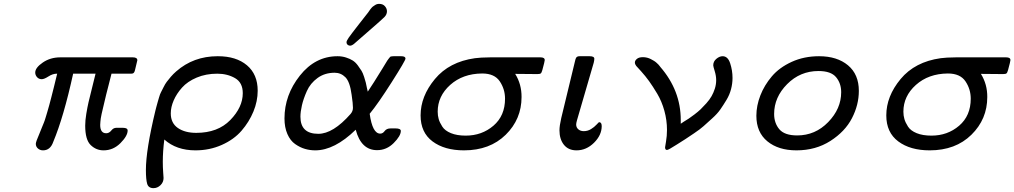

<svg xmlns="http://www.w3.org/2000/svg" viewBox="-20 -767 5214 987"><path d="M161.1 -394Q161.1 -418.9 200 -445.6Q238.8 -472.2 290 -472.2H663.1Q686 -472.2 686 -457Q686 -456.1 674.8 -410.2Q672.9 -403.3 672.4 -401.1Q671.9 -398.9 669.4 -395Q667 -391.1 663.1 -389.6Q659.2 -388.2 651.9 -388.2H553.2Q547.4 -363.3 538.6 -330.6Q529.8 -297.9 525.9 -281Q522 -264.2 516.6 -241.7Q511.2 -219.2 508.5 -207.5Q505.9 -195.8 502.4 -181.4Q499 -167 498 -158.4Q497.1 -149.9 496.1 -140.9Q495.1 -131.8 495.1 -125Q495.1 -82 525.9 -82Q541 -82 552 -95.9Q563 -109.9 577.1 -109.9H612.8Q635.7 -109.9 636.2 -96.2Q636.2 -68.4 599.1 -31.2Q562 5.9 512.2 5.9Q474.1 5.9 446 -21.5Q418 -48.8 418 -121.1Q418 -147.9 423.6 -181.9Q429.2 -215.8 435.1 -241.5Q440.9 -267.1 452.9 -314Q464.8 -360.8 471.2 -388.2H356Q307.1 -165 253.9 -38.1Q238.8 5.9 201.2 5.9Q186 5.9 175 -3.7Q164.1 -13.2 164.1 -27.8Q164.1 -37.6 183.1 -81.1Q189.9 -98.1 195.6 -112.1Q201.2 -126 205.6 -136.5Q210 -147 215.1 -164.6Q220.2 -182.1 223.1 -191.2Q226.1 -200.2 233.2 -226.6Q240.2 -252.9 243.7 -266.4Q247.1 -279.8 257.6 -321.3Q268.1 -362.8 273.9 -388.2H272Q251 -388.2 229 -374Q207 -359.9 194.8 -359.9Q179.7 -359.9 170.4 -370.4Q161.1 -380.9 161.1 -394Z M730 106.9Q730 3.9 778.8 -198.2Q778.8 -199.2 783.9 -218Q789.1 -236.8 790.5 -241.9Q792 -247.1 797.4 -265.6Q802.7 -284.2 807.4 -292.5Q812 -300.8 820.3 -317.9Q828.6 -335 837.2 -346.4Q845.7 -357.9 858.4 -372.6Q871.1 -387.2 885.7 -399.9Q974.6 -478 1098.6 -478H1100.1Q1194.3 -478 1249.5 -431.4Q1304.7 -384.8 1304.7 -300.8Q1304.7 -246.6 1282.7 -193.4Q1260.7 -140.1 1221.7 -95Q1182.6 -49.8 1120.1 -22Q1057.6 5.9 984.9 5.9Q886.7 5.9 824.7 -49.8Q816.9 11.2 816.9 64Q816.9 92.8 818.8 118.4Q820.8 144 820.8 147.9Q820.8 169.9 804.9 185.1Q789.1 200.2 769 200.2Q743.2 200.2 736.6 178Q730 155.8 730 106.9ZM857.9 -184.1Q857.9 -134.3 894.3 -109.1Q930.7 -84 988.8 -84Q1099.6 -84 1163.8 -149.9Q1228 -215.8 1228 -288.1Q1228 -342.3 1188.5 -365.2Q1148.9 -388.2 1096.7 -388.2Q1038.6 -388.2 991.2 -368.2Q943.8 -348.1 915.8 -316.7Q887.7 -285.2 872.8 -250.7Q857.9 -216.3 857.9 -184.1Z M1442.4 -158.2Q1442.4 -278.3 1521.5 -378.2Q1600.6 -478 1715.3 -478Q1738.3 -478 1758.8 -471.4Q1779.3 -464.8 1793.5 -455.8Q1807.6 -446.8 1819.6 -430.4Q1831.5 -414.1 1838.4 -403.1Q1845.2 -392.1 1851.8 -371.6Q1858.4 -351.1 1860.4 -342.5Q1862.3 -334 1866.2 -314.9L1870.6 -295.9Q1887.7 -320.8 1902.6 -345Q1917.5 -369.1 1927.5 -385Q1937.5 -400.9 1946.5 -415.5Q1955.6 -430.2 1960.9 -439.2Q1966.3 -448.2 1970.9 -455.6Q1975.6 -462.9 1979 -466.6Q1982.4 -470.2 1984.4 -473.1Q1986.3 -476.1 1989.7 -476.6Q1993.2 -477.1 1995.8 -477.5Q1998.5 -478 2003.4 -478H2042.5Q2064.5 -478 2064.5 -465.8Q2064.5 -456.1 1993.9 -345Q1923.3 -233.9 1880.4 -182.1Q1894.5 -80.1 1934.6 -80.1Q1947.8 -80.1 1957.5 -93.5Q1967.3 -106.9 1988.3 -106.9H2013.2Q2040 -106.9 2040.5 -94.2Q2040.5 -68.4 2003.9 -31.7Q1967.3 4.9 1918.5 4.9Q1836.4 4.9 1808.6 -100.1Q1699.7 5.9 1600.6 5.9Q1573.7 5.9 1548.1 -1.5Q1522.5 -8.8 1497.3 -26.4Q1472.2 -43.9 1457.3 -78.1Q1442.4 -112.3 1442.4 -158.2ZM1524.4 -167Q1524.4 -79.1 1616.2 -79.1Q1692.4 -79.1 1782.2 -181.2Q1794.4 -195.3 1794.4 -212.9Q1794.4 -233.9 1787.6 -279.8Q1778.8 -346.7 1755.6 -369.9Q1732.4 -393.1 1700.2 -393.1Q1649.4 -393.1 1612.3 -366Q1575.2 -338.9 1557.4 -298.8Q1539.6 -258.8 1532 -225.3Q1524.4 -191.9 1524.4 -167ZM1761.2 -549.8Q1761.2 -556.6 1772.2 -572.8Q1783.2 -588.9 1826.2 -644Q1854 -680.2 1872.6 -703.1Q1873.5 -704.1 1877.4 -710Q1881.3 -715.8 1883.3 -718.5Q1885.3 -721.2 1889.9 -726.6Q1894.5 -731.9 1898.4 -734.4Q1902.3 -736.8 1907.5 -740.5Q1912.6 -744.1 1918 -745.6Q1923.3 -747.1 1929.2 -747.1Q1948.2 -747.1 1958.7 -735.1Q1969.2 -723.1 1969.2 -709Q1969.2 -692.9 1956.8 -679.9Q1944.3 -667 1868.2 -601.1Q1826.2 -564.9 1799.3 -541Q1788.1 -532.2 1779.3 -532.2Q1772.5 -532.2 1766.8 -537.1Q1761.2 -542 1761.2 -549.8Z M2142.1 -173.8Q2142.1 -272 2215.6 -360.6Q2289.1 -449.2 2421.4 -467.8Q2448.2 -471.7 2501 -472.2H2758.3Q2780.3 -472.2 2780.3 -458Q2780.3 -452.1 2768.1 -407.2Q2764.2 -393.1 2759.8 -389.6Q2755.4 -386.2 2742.2 -386.2Q2719.2 -386.2 2628.4 -387.2Q2661.6 -334 2661.1 -268.1Q2661.1 -154.3 2579.6 -74.2Q2498 5.9 2365.2 5.9Q2265.1 5.9 2203.6 -40Q2142.1 -85.9 2142.1 -173.8ZM2230 -192.9Q2230 -172.9 2235.1 -155Q2240.2 -137.2 2253.7 -116.2Q2267.1 -95.2 2298.1 -82.5Q2329.1 -69.8 2374 -69.8Q2457 -69.8 2516.6 -120.8Q2576.2 -171.9 2576.2 -259.8Q2576.2 -308.6 2549.1 -348.9Q2522 -389.2 2459 -389.2H2458Q2358.9 -388.2 2294.4 -330.6Q2230 -272.9 2230 -192.9Z M2856 -97.2Q2856 -120.1 2865.2 -160.2L2936 -453.1Q2938 -460.9 2938.5 -462.9Q2939 -464.8 2941.4 -469.5Q2943.8 -474.1 2948.5 -476.1Q2953.1 -478 2960 -478H3011.2Q3035.2 -478 3035.2 -464.8Q3035.2 -458 3032.2 -444.8L2945.8 -147.9Q2941.9 -133.8 2941.9 -127Q2941.9 -111.8 2952.9 -102.3Q2963.9 -92.8 2981 -92.8Q3001 -92.8 3018.1 -103.3Q3035.2 -113.8 3045.7 -125.5Q3056.2 -137.2 3058.1 -138.2Q3064 -140.1 3068.6 -135Q3073.2 -129.9 3073.2 -119.1Q3073.2 -72.3 3033.7 -33.2Q2994.1 5.9 2943.8 5.9Q2901.9 5.9 2878.9 -22.7Q2856 -51.3 2856 -97.2Z M3243.7 -445.8Q3243.7 -455.6 3254.2 -464.4Q3264.6 -473.1 3284.7 -473.1Q3295.9 -473.1 3306.4 -470.5Q3316.9 -467.8 3325.2 -463.4Q3333.5 -459 3341.1 -454.6Q3348.6 -450.2 3354.7 -444.6Q3360.8 -439 3364.7 -435.1Q3368.7 -431.2 3371.6 -426.8L3374.5 -422.9Q3479.5 -301.8 3479.5 -149.9V-130.9L3494.6 -141.1Q3510.7 -150.9 3520.8 -157.5Q3530.8 -164.1 3549.8 -178.5Q3568.8 -192.9 3581.8 -205.3Q3594.7 -217.8 3611.3 -236.3Q3627.9 -254.9 3637.9 -272.5Q3647.9 -290 3654.8 -311.5Q3661.6 -333 3661.6 -355Q3661.6 -377 3654.1 -401.4Q3646.5 -425.8 3646.5 -431.2Q3646.5 -451.2 3662.6 -464.6Q3678.7 -478 3694.8 -478Q3721.7 -478 3733.6 -441.4Q3745.6 -404.8 3745.6 -366.2Q3745.6 -337.4 3738 -308.6Q3730.5 -279.8 3714.6 -253.4Q3698.7 -227.1 3683.1 -204.6Q3667.5 -182.1 3640.6 -158Q3613.8 -133.8 3596.7 -118.4Q3579.6 -103 3547.6 -81.5Q3515.6 -60.1 3502.7 -51.5Q3489.7 -43 3459.2 -23.9Q3428.7 -4.9 3424.8 -2.9Q3412.6 3.9 3408.7 3.9Q3398.9 3.9 3398.9 -9.8Q3398.9 -11.7 3403.8 -39.8Q3408.7 -67.9 3408.7 -99.1Q3408.7 -148.9 3395.3 -197.5Q3381.8 -246.1 3358.9 -284.7Q3335.9 -323.2 3316.9 -349.6Q3297.9 -376 3275.4 -400.9Q3252.9 -425.8 3250.5 -428.2Q3243.7 -437 3243.7 -445.8Z M3868.2 -171.9Q3868.2 -223.6 3888.7 -276.4Q3909.2 -329.1 3947.8 -374.5Q3986.3 -419.9 4049.8 -449Q4113.3 -478 4190.4 -478Q4283.2 -478 4339.1 -431.4Q4395 -384.8 4395 -299.8Q4395 -228 4359.6 -159.4Q4324.2 -90.8 4248.8 -42.5Q4173.3 5.9 4074.2 5.9Q3981.4 5.9 3924.8 -40.5Q3868.2 -86.9 3868.2 -171.9ZM3959.5 -181.2Q3959.5 -134.3 3986.3 -102.5Q4013.2 -70.8 4078.1 -70.8Q4170.9 -70.8 4237.5 -139.4Q4304.2 -208 4304.2 -293Q4304.2 -338.9 4277.8 -370.4Q4251.5 -401.9 4187.5 -401.9Q4093.3 -401.9 4026.4 -334.5Q3959.5 -267.1 3959.5 -181.2Z M4536.1 -173.8Q4536.1 -272 4609.6 -360.6Q4683.1 -449.2 4815.4 -467.8Q4842.3 -471.7 4895 -472.2H5152.3Q5174.3 -472.2 5174.3 -458Q5174.3 -452.1 5162.1 -407.2Q5158.2 -393.1 5153.8 -389.6Q5149.4 -386.2 5136.2 -386.2Q5113.3 -386.2 5022.5 -387.2Q5055.7 -334 5055.2 -268.1Q5055.2 -154.3 4973.6 -74.2Q4892.1 5.9 4759.3 5.9Q4659.2 5.9 4597.7 -40Q4536.1 -85.9 4536.1 -173.8ZM4624 -192.9Q4624 -172.9 4629.2 -155Q4634.3 -137.2 4647.7 -116.2Q4661.1 -95.2 4692.1 -82.5Q4723.1 -69.8 4768.1 -69.8Q4851.1 -69.8 4910.6 -120.8Q4970.2 -171.9 4970.2 -259.8Q4970.2 -308.6 4943.1 -348.9Q4916 -389.2 4853 -389.2H4852.1Q4752.9 -388.2 4688.5 -330.6Q4624 -272.9 4624 -192.9Z"/></svg>

Font: CMU Concrete
Style: BoldItalic
Weight: 700
Italic angle: -14.04°
Version: Version 0.7.0